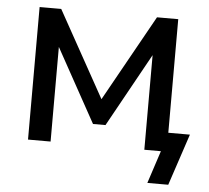

<svg xmlns="http://www.w3.org/2000/svg" viewBox="-50 -592 848 778"><g transform="rotate(5 374.5 -203.0)"><path d="M171.9 0V-384.8L336.9 -85.9H387.7L553.2 -384.8V0H620.6L577.1 132.8H662.1L731.9 -77.1H644V-539.1H557.6L362.3 -189L168 -539.1H80.1V0Z"/></g></svg>

Font: Winston
Style: Regular
Weight: 400
Designer: Vernon Adams, Kim Jin-seong, David Berlow, Cristiano Sobral
Foundry: The Winston Project Authors
Version: Version 3.004